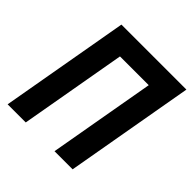

<svg xmlns="http://www.w3.org/2000/svg" viewBox="-185 -833 973 973"><g transform="rotate(45 301.5 -346.5)"><path d="M350.6 0H480.5L602.5 -693.4H136.7L14.6 0H144.5L245.6 -574.2H451.7Z"/></g></svg>

Font: Cascadia Code NF
Style: Bold Italic
Weight: 700
Italic angle: -10°
Monospace: yes
Designer: Aaron Bell
Foundry: Saja Typeworks
Version: Version 2404.023